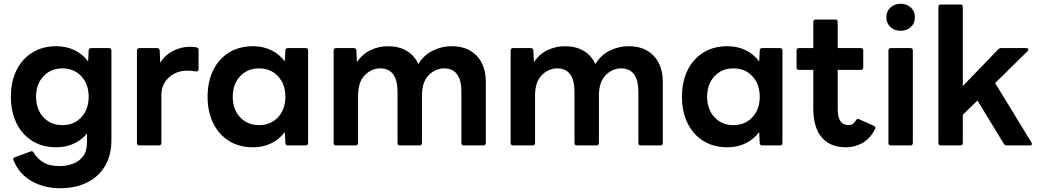

<svg xmlns="http://www.w3.org/2000/svg" viewBox="-20 -774 5541 1022"><path d="M299 228Q216 228 149 190.5Q82 153 52 79Q46 68 59 63L143 32Q153 28 160 39Q179 71 211 90.5Q243 110 295 110Q335 110 368.5 97.5Q402 85 422.5 57.5Q443 30 443 -16V-63Q415 -29 373 -9.5Q331 10 280 10Q206 10 151.5 -24Q97 -58 67.5 -119Q38 -180 38 -259Q38 -339 67.5 -399.5Q97 -460 151.5 -494Q206 -528 280 -528Q334 -528 377.5 -506.5Q421 -485 449 -447L452 -505Q452 -518 466 -518H560Q573 -518 573 -505V-29Q573 53 538.5 110.5Q504 168 442.5 198Q381 228 299 228ZM312 -108Q374 -108 413 -150Q452 -192 452 -259Q452 -326 413 -368Q374 -410 312 -410Q250 -410 211 -368Q172 -326 172 -259Q172 -192 211 -150Q250 -108 312 -108Z M722 0Q709 0 709 -13V-505Q709 -518 722 -518H816Q830 -518 830 -505L833 -440Q859 -482 902 -503.5Q945 -525 991 -525Q1011 -525 1026 -522Q1037 -519 1037 -508V-405Q1037 -392 1023 -394Q1013 -395 1001.5 -396.5Q990 -398 975 -398Q940 -398 909 -382.5Q878 -367 858.5 -338Q839 -309 839 -268V-13Q839 0 826 0Z M1327 10Q1253 10 1198.5 -24Q1144 -58 1114.5 -119Q1085 -180 1085 -259Q1085 -339 1114.5 -399.5Q1144 -460 1198.5 -494Q1253 -528 1327 -528Q1381 -528 1424.5 -506.5Q1468 -485 1496 -447L1499 -505Q1499 -518 1513 -518H1607Q1620 -518 1620 -505V-13Q1620 0 1607 0H1513Q1499 0 1499 -13L1496 -71Q1468 -33 1424.5 -11.5Q1381 10 1327 10ZM1359 -108Q1421 -108 1460 -150Q1499 -192 1499 -259Q1499 -326 1460 -368Q1421 -410 1359 -410Q1297 -410 1258 -368Q1219 -326 1219 -259Q1219 -192 1258 -150Q1297 -108 1359 -108Z M1769 0Q1756 0 1756 -13V-505Q1756 -518 1769 -518H1863Q1877 -518 1877 -505L1880 -443Q1907 -485 1951.5 -506.5Q1996 -528 2044 -528Q2103 -528 2144.5 -503.5Q2186 -479 2207 -433Q2235 -480 2283 -504Q2331 -528 2384 -528Q2469 -528 2517.5 -477Q2566 -426 2566 -337V-13Q2566 0 2553 0H2449Q2436 0 2436 -13V-284Q2436 -410 2344 -410Q2298 -410 2262 -374Q2226 -338 2226 -264V-13Q2226 0 2213 0H2109Q2096 0 2096 -13V-284Q2096 -410 2004 -410Q1958 -410 1922 -374Q1886 -338 1886 -264V-13Q1886 0 1873 0Z M2711 0Q2698 0 2698 -13V-505Q2698 -518 2711 -518H2805Q2819 -518 2819 -505L2822 -443Q2849 -485 2893.5 -506.5Q2938 -528 2986 -528Q3045 -528 3086.5 -503.5Q3128 -479 3149 -433Q3177 -480 3225 -504Q3273 -528 3326 -528Q3411 -528 3459.5 -477Q3508 -426 3508 -337V-13Q3508 0 3495 0H3391Q3378 0 3378 -13V-284Q3378 -410 3286 -410Q3240 -410 3204 -374Q3168 -338 3168 -264V-13Q3168 0 3155 0H3051Q3038 0 3038 -13V-284Q3038 -410 2946 -410Q2900 -410 2864 -374Q2828 -338 2828 -264V-13Q2828 0 2815 0Z M3852 10Q3778 10 3723.5 -24Q3669 -58 3639.5 -119Q3610 -180 3610 -259Q3610 -339 3639.5 -399.5Q3669 -460 3723.5 -494Q3778 -528 3852 -528Q3906 -528 3949.5 -506.5Q3993 -485 4021 -447L4024 -505Q4024 -518 4038 -518H4132Q4145 -518 4145 -505V-13Q4145 0 4132 0H4038Q4024 0 4024 -13L4021 -71Q3993 -33 3949.5 -11.5Q3906 10 3852 10ZM3884 -108Q3946 -108 3985 -150Q4024 -192 4024 -259Q4024 -326 3985 -368Q3946 -410 3884 -410Q3822 -410 3783 -368Q3744 -326 3744 -259Q3744 -192 3783 -150Q3822 -108 3884 -108Z M4483 10Q4399 10 4354 -42.5Q4309 -95 4309 -200V-402H4233Q4220 -402 4220 -415V-505Q4220 -518 4233 -518H4309V-657Q4309 -670 4322 -670H4426Q4439 -670 4439 -657V-518H4562Q4575 -518 4575 -505V-415Q4575 -402 4562 -402H4439V-192Q4439 -108 4497 -108Q4522 -108 4536 -133Q4543 -145 4554 -139L4632 -104Q4645 -98 4636 -83Q4608 -32 4567.5 -11Q4527 10 4483 10Z M4774 -610Q4742 -610 4720 -630Q4698 -650 4698 -682Q4698 -714 4720 -734Q4742 -754 4774 -754Q4806 -754 4828 -734Q4850 -714 4850 -682Q4850 -650 4828 -630Q4806 -610 4774 -610ZM4722 0Q4709 0 4709 -13V-505Q4709 -518 4722 -518H4826Q4839 -518 4839 -505V-13Q4839 0 4826 0Z M4988 0Q4975 0 4975 -13V-737Q4975 -750 4988 -750H5092Q5105 -750 5105 -737V-316L5293 -511Q5300 -518 5309 -518H5443Q5451 -518 5453.5 -513Q5456 -508 5450 -502L5277 -332L5470 -16Q5474 -9 5472 -4.5Q5470 0 5462 0H5338Q5328 0 5323 -9L5183 -239L5105 -163V-13Q5105 0 5092 0Z"/></svg>

Font: LINE Seed Sans App
Style: Bold
Weight: 700
Designer: LINE VX Design & Dalton Maag Ltd & Sandoll Inc
Foundry: Dalton Maag Ltd
Version: Version 1.003